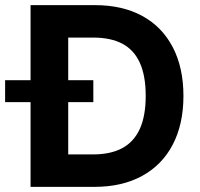

<svg xmlns="http://www.w3.org/2000/svg" viewBox="-59 -727 780 747"><path d="M125.3 0V-126.2H302.5Q371.3 -126.2 416.5 -150.6Q461.8 -174.9 484.9 -225.4Q507.9 -275.9 507.9 -353.9Q507.9 -432.1 485.1 -482.6Q462.2 -533.1 417 -556.9Q371.8 -580.8 303.5 -580.8H121.9V-707H311.1Q417.5 -707 494.8 -664.8Q572.1 -622.5 613.4 -542.9Q654.7 -463.3 654.7 -353.9Q654.7 -244.1 613.2 -164.6Q571.7 -85 493.8 -42.5Q415.9 0 308.9 0ZM206.4 0H59.9V-707H206.4ZM-39.1 -415.1H304.1V-329.7H-39.1Z"/></svg>

Font: Pretendard GOV Variable
Style: Regular
Weight: 400
Designer: Base glyphs from Inter by Rasmus Andersson; Hangul glyphs from Noto Sans CJK(Source Han Sans) by Jang Soo-young and Kang
Foundry: Kil Hyung-jin
Version: Version 1.307;Glyphs 3.2 (3192)